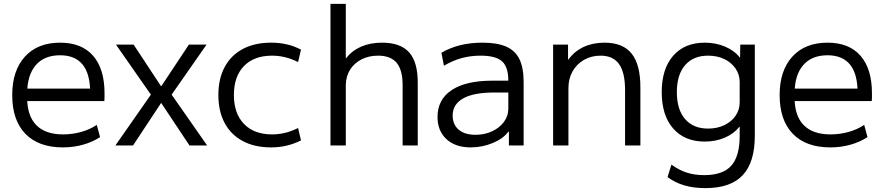

<svg xmlns="http://www.w3.org/2000/svg" viewBox="-20 -750 4557 990"><path d="M304 10Q179 10 111 -60Q43 -130 43 -260Q43 -386 108.5 -458Q174 -530 290 -530Q401 -530 460 -462.5Q519 -395 519 -269Q519 -259 519 -248Q519 -237 518 -229H86V-293H460L445 -272Q445 -369 406 -417Q367 -465 290 -465Q208 -465 164 -413.5Q120 -362 120 -267V-247Q120 -153 167 -105Q214 -57 305 -57Q353 -57 398 -69.5Q443 -82 479 -106L496 -43Q458 -18 408.5 -4Q359 10 304 10Z M575 0 758 -262 578 -520H669L810 -306H812L954 -520H1045L865 -262L1048 0H957L812 -218H810L666 0Z M1378 10Q1293 10 1232 -22.5Q1171 -55 1138.5 -115.5Q1106 -176 1106 -260Q1106 -344 1138.5 -404.5Q1171 -465 1232 -497.5Q1293 -530 1378 -530Q1420 -530 1458 -521.5Q1496 -513 1532 -494L1517 -430Q1483 -447 1450 -455Q1417 -463 1383 -463Q1290 -463 1238 -409.5Q1186 -356 1186 -260Q1186 -165 1238 -111Q1290 -57 1383 -57Q1417 -57 1450 -65Q1483 -73 1517 -90L1532 -26Q1496 -8 1458 1Q1420 10 1378 10Z M1684 0V-730H1763V-450H1765Q1795 -489 1842 -509.5Q1889 -530 1950 -530Q2046 -530 2090.5 -479Q2135 -428 2134 -320V0H2056V-306Q2057 -387 2026 -425Q1995 -463 1930 -463Q1881 -463 1843.5 -443.5Q1806 -424 1785 -390.5Q1764 -357 1763 -312V0Z M2407 10Q2328 10 2282 -32.5Q2236 -75 2236 -147Q2236 -237 2309 -285.5Q2382 -334 2518 -334H2601Q2601 -405 2568.5 -434Q2536 -463 2459 -463Q2406 -463 2360.5 -450.5Q2315 -438 2269 -411L2256 -478Q2303 -505 2355 -517.5Q2407 -530 2468 -530Q2544 -530 2590.5 -509.5Q2637 -489 2658.5 -444.5Q2680 -400 2680 -327V0H2604V-71H2601Q2575 -35 2520.5 -12.5Q2466 10 2407 10ZM2432 -55Q2479 -55 2517.5 -73Q2556 -91 2578.5 -121.5Q2601 -152 2601 -189V-273H2528Q2422 -273 2368 -242.5Q2314 -212 2314 -154Q2314 -108 2345 -81.5Q2376 -55 2432 -55Z M2832 0V-520H2909V-443H2911Q2942 -486 2989.5 -508Q3037 -530 3097 -530Q3192 -530 3237 -473.5Q3282 -417 3282 -300V0H3203V-286Q3203 -376 3172 -419.5Q3141 -463 3077 -463Q3029 -463 2991.5 -441.5Q2954 -420 2932.5 -382.5Q2911 -345 2911 -296V0Z M3617 220Q3557 220 3509 206Q3461 192 3422 163L3442 99Q3481 127 3521 140Q3561 153 3611 153Q3707 153 3750.5 104.5Q3794 56 3794 -50V-96H3792Q3765 -61 3718 -40.5Q3671 -20 3614 -20Q3510 -20 3451 -87.5Q3392 -155 3392 -275Q3392 -395 3451 -462.5Q3510 -530 3614 -530Q3671 -530 3719 -509.5Q3767 -489 3794 -454H3796L3797 -520H3872V-50Q3872 87 3809.5 153.5Q3747 220 3617 220ZM3631 -87Q3678 -87 3714.5 -104.5Q3751 -122 3772.5 -152.5Q3794 -183 3794 -223V-327Q3794 -366 3772.5 -397Q3751 -428 3714.5 -445.5Q3678 -463 3631 -463Q3555 -463 3512.5 -414Q3470 -365 3470 -275Q3470 -185 3512.5 -136Q3555 -87 3631 -87Z M4261 10Q4136 10 4068 -60Q4000 -130 4000 -260Q4000 -386 4065.5 -458Q4131 -530 4247 -530Q4358 -530 4417 -462.5Q4476 -395 4476 -269Q4476 -259 4476 -248Q4476 -237 4475 -229H4043V-293H4417L4402 -272Q4402 -369 4363 -417Q4324 -465 4247 -465Q4165 -465 4121 -413.5Q4077 -362 4077 -267V-247Q4077 -153 4124 -105Q4171 -57 4262 -57Q4310 -57 4355 -69.5Q4400 -82 4436 -106L4453 -43Q4415 -18 4365.5 -4Q4316 10 4261 10Z"/></svg>

Font: M PLUS 2 Thin
Style: Regular
Weight: 400
Version: Version 1.001